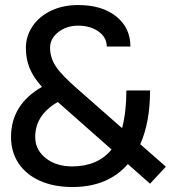

<svg xmlns="http://www.w3.org/2000/svg" viewBox="-20 -733 682 764"><path d="M268.1 11.2Q194.8 11.2 139.4 -13.4Q84 -38.1 54 -83Q23.9 -127.9 23.9 -188Q23.9 -316.9 147 -387.2Q112.8 -425.3 97.9 -461.7Q83 -498 83 -543Q83 -587.9 108.4 -627Q133.8 -666 181.4 -689.5Q229 -712.9 291 -712.9Q386.2 -712.9 442.6 -667.5Q499 -622.1 499 -547.9H404.8Q404.8 -584 372.3 -607.4Q339.8 -630.9 291 -630.9Q244.1 -630.9 211.7 -605Q179.2 -579.1 179.2 -543Q179.2 -503.9 201.7 -469.5Q224.1 -435.1 285.2 -381.8L465.8 -223.1Q482.9 -288.1 482.9 -373H577.1Q577.1 -246.1 538.1 -159.2L640.1 -69.8L577.1 -2L488.8 -80.1Q409.2 11.2 268.1 11.2ZM423.8 -138.2 210 -327.1Q120.1 -275.4 120.1 -188Q120.1 -137.2 161.6 -104Q203.1 -70.8 268.1 -70.8Q369.6 -71.3 423.8 -138.2Z"/></svg>

Font: Sarala
Style: Regular
Weight: 400
Designer: Andres Torresi
Foundry: Huerta Tipografica
Version: Version 1.004;PS 001.003;hotconv 1.0.70;makeotf.lib2.5.58329